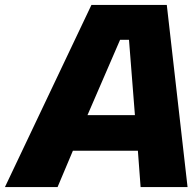

<svg xmlns="http://www.w3.org/2000/svg" viewBox="-27 -757 783 777"><path d="M-7 0 343 -737H648L732 0H542L531 -147H268L206 0ZM327 -291H519L495 -596H459Z"/></svg>

Font: Tomorrow
Style: Bold Italic
Weight: 700
Italic angle: -10°
Designer: Tony de Marco, Monica Rizzolli
Foundry: Just in Type
Version: Version 2.002